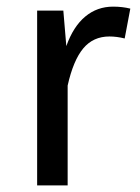

<svg xmlns="http://www.w3.org/2000/svg" viewBox="-20 -559 423 579"><path d="M373 -533 356 -443Q332 -449 310 -449Q261 -449 231 -413Q201 -377 184 -301V0H92V-527H171L180 -420Q201 -479 237 -509Q273 -539 321 -539Q349 -539 373 -533Z"/></svg>

Font: Fira Sans
Style: Regular
Weight: 400
Designer: bBox Type GmbH & Carrois Corporate GbR & Edenspiekermann AG
Foundry: bBox Type GmbH & Carrois Corporate GbR & Edenspiekermann AG
Version: Version 4.301